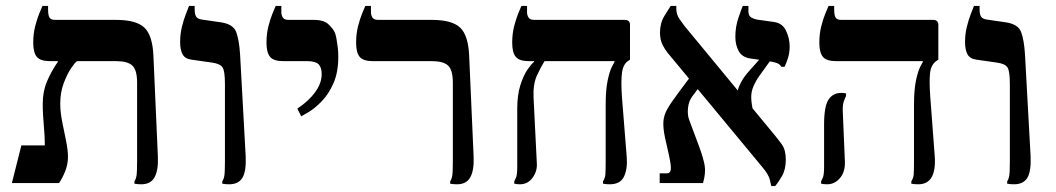

<svg xmlns="http://www.w3.org/2000/svg" viewBox="-20 -617 3558 647"><path d="M456 4Q450 4 444 3.5Q438 3 433 2V-6Q438 -13 440 -25Q442 -37 442 -75V-338Q442 -381 426 -396Q410 -411 371 -411H148Q116 -411 104 -425.5Q92 -440 92 -473Q92 -503 98.5 -528.5Q105 -554 112.5 -572Q120 -590 123 -597H142V-586Q142 -565 147 -557.5Q152 -550 166 -550H371Q439 -550 466.5 -524Q494 -498 497 -429L512 -89Q514 -44 501 -20Q488 4 456 4ZM20 0 52 -127H131Q131 -145 130 -162Q129 -179 127.5 -196Q126 -213 125 -231Q124 -249 124 -267Q124 -309 138.5 -343Q153 -377 175 -409V-427H240V-411Q234 -408 220.5 -388.5Q207 -369 195 -337.5Q183 -306 183 -268Q183 -240 189.5 -207Q196 -174 202.5 -143Q209 -112 209 -88Q209 -63 199.5 -39.5Q190 -16 179 0Z M752 4Q746 4 740 3.5Q734 3 729 2V-6Q734 -13 736 -25Q738 -37 738 -75V-333Q738 -376 730.5 -389Q723 -402 695 -406L625 -416Q603 -419 595 -434.5Q587 -450 587 -475Q587 -502 593 -526.5Q599 -551 606.5 -570Q614 -589 617 -597H636V-585Q636 -569 641 -561Q646 -553 661 -551L723 -542Q766 -536 776 -509Q786 -482 789 -434L808 -89Q810 -40 797 -18Q784 4 752 4Z M995 -225 982 -251Q1021 -277 1042.5 -307Q1064 -337 1064 -367Q1064 -390 1053.5 -400.5Q1043 -411 1015 -411H934Q902 -411 890 -425.5Q878 -440 878 -473Q878 -503 884.5 -528.5Q891 -554 898.5 -572Q906 -590 909 -597H928V-576Q928 -566 933 -558Q938 -550 952 -550H1037Q1072 -550 1087.5 -534.5Q1103 -519 1107 -510Q1111 -502 1113.5 -488.5Q1116 -475 1118 -459Q1120 -443 1120 -426Q1120 -373 1103.5 -336Q1087 -299 1064 -275.5Q1041 -252 1021 -240Q1001 -228 995 -225Z M1520 4Q1514 4 1508 3.5Q1502 3 1497 2V-6Q1502 -13 1504 -25Q1506 -37 1506 -75V-338Q1506 -381 1490 -396Q1474 -411 1435 -411H1236Q1204 -411 1192 -425.5Q1180 -440 1180 -473Q1180 -503 1186.5 -528.5Q1193 -554 1200.5 -572Q1208 -590 1211 -597H1230V-576Q1230 -566 1235 -558Q1240 -550 1254 -550H1435Q1503 -550 1530.5 -524Q1558 -498 1561 -429L1576 -89Q1578 -44 1565 -20Q1552 4 1520 4Z M2035 4Q2029 4 2023 3.5Q2017 3 2012 2V-6Q2019 -17 2020 -29Q2021 -41 2021 -75V-263Q2021 -314 2027.5 -345Q2034 -376 2041.5 -391Q2049 -406 2051 -409V-411H1762Q1730 -411 1718 -425.5Q1706 -440 1706 -473Q1706 -503 1712.5 -528.5Q1719 -554 1726.5 -572Q1734 -590 1737 -597H1756V-576Q1756 -566 1761 -558Q1766 -550 1780 -550H2085Q2103 -550 2103 -533V-416L2097 -412Q2080 -401 2076 -372Q2072 -343 2076 -288L2092 -87Q2095 -47 2082.5 -21.5Q2070 4 2035 4ZM1732 4Q1728 4 1722 3.5Q1716 3 1713 2V-6Q1715 -10 1719 -19Q1723 -28 1723 -55V-250Q1723 -297 1733.5 -330Q1744 -363 1757.5 -382.5Q1771 -402 1780 -409V-434H1815V-411Q1803 -392 1789.5 -363Q1776 -334 1778 -288L1789 -67Q1791 -41 1775 -18.5Q1759 4 1732 4Z M2579 10Q2578 5 2574 -12Q2570 -29 2548 -55L2229 -440Q2222 -448 2213 -465.5Q2204 -483 2204 -507Q2204 -539 2219 -563.5Q2234 -588 2240 -597H2259V-588Q2259 -568 2270 -552.5Q2281 -537 2287 -529L2591 -161Q2601 -149 2614.5 -130.5Q2628 -112 2628 -79Q2628 -46 2615 -23.5Q2602 -1 2592 10ZM2203 0V-33H2228Q2239 -33 2240.5 -46Q2242 -59 2234 -95L2221 -153Q2214 -186 2215.5 -207.5Q2217 -229 2229 -250Q2241 -271 2265 -303L2309 -362L2338 -326L2312 -291Q2301 -276 2298.5 -253.5Q2296 -231 2302 -214L2336 -123Q2350 -85 2354.5 -60Q2359 -35 2349 0ZM2518 -242 2465 -304Q2465 -315 2475 -335.5Q2485 -356 2502 -375L2544 -422L2579 -417L2540 -363Q2526 -343 2518.5 -325Q2511 -307 2511.5 -287.5Q2512 -268 2518 -242ZM2613 -392Q2608 -401 2596.5 -405Q2585 -409 2557 -413L2508 -420Q2481 -424 2469.5 -444.5Q2458 -465 2458 -493Q2458 -527 2468.5 -557.5Q2479 -588 2483 -597H2502V-579Q2502 -564 2511 -558.5Q2520 -553 2531 -551L2588 -543Q2617 -539 2629 -513Q2641 -487 2641 -461Q2641 -437 2634 -417.5Q2627 -398 2624 -392Z M3074 4Q3068 4 3062 3.5Q3056 3 3051 2V-6Q3058 -17 3059 -29Q3060 -41 3060 -75V-263Q3060 -314 3066.5 -345Q3073 -376 3080.5 -391Q3088 -406 3090 -409V-411H2797Q2765 -411 2753 -425.5Q2741 -440 2741 -473Q2741 -503 2747.5 -528.5Q2754 -554 2761.5 -572Q2769 -590 2772 -597H2791V-586Q2791 -565 2796 -557.5Q2801 -550 2815 -550H3124Q3142 -550 3142 -533V-416L3136 -412Q3117 -399 3114 -370Q3111 -341 3115 -288L3130 -89Q3133 -44 3119.5 -20Q3106 4 3074 4ZM2768 4Q2755 4 2747 2V-6Q2749 -10 2753 -19Q2757 -28 2757 -55V-197Q2757 -259 2772 -281.5Q2787 -304 2815 -304Q2820 -304 2824 -303.5Q2828 -303 2831 -302V-294Q2829 -290 2824 -277Q2819 -264 2820 -241L2827 -75Q2829 -39 2811 -17.5Q2793 4 2768 4Z M3397 4Q3391 4 3385 3.5Q3379 3 3374 2V-6Q3379 -13 3381 -25Q3383 -37 3383 -75V-333Q3383 -376 3375.5 -389Q3368 -402 3340 -406L3270 -416Q3248 -419 3240 -434.5Q3232 -450 3232 -475Q3232 -502 3238 -526.5Q3244 -551 3251.5 -570Q3259 -589 3262 -597H3281V-585Q3281 -569 3286 -561Q3291 -553 3306 -551L3368 -542Q3411 -536 3421 -509Q3431 -482 3434 -434L3453 -89Q3455 -40 3442 -18Q3429 4 3397 4Z"/></svg>

Font: Frank Ruhl Libre Medium
Style: Regular
Weight: 500
Designer: Yanek Iontef
Foundry: Fontef
Version: Version 6.004